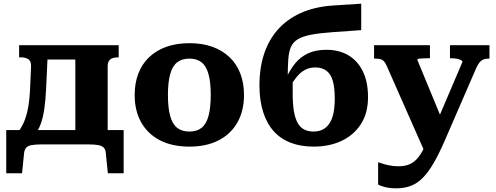

<svg xmlns="http://www.w3.org/2000/svg" viewBox="-20 -786 2700 1045"><path d="M390 -34V-540H626V-474H623Q606 -474 593 -469.5Q580 -465 573 -454.5Q566 -444 566 -424V-34ZM185 -462V-540H463V-462ZM556 48Q555 29 545.5 18.5Q536 8 516 4Q496 0 462 0H205Q171 0 151 4Q131 8 122 18.5Q113 29 111 48L100 157H14V-78H653V157H567ZM144 -308 149 -424Q150 -453 134.5 -463.5Q119 -474 92 -474H84V-540H242L231 -304Q228 -239 221 -192Q214 -145 201.5 -111Q189 -77 168 -53H68Q94 -85 109 -118.5Q124 -152 132.5 -197Q141 -242 144 -308Z M1308 -269Q1308 -183 1272.5 -120Q1237 -57 1170.5 -22.5Q1104 12 1011 12Q917 12 850.5 -22.5Q784 -57 748.5 -120Q713 -183 713 -269Q713 -334 733 -386Q753 -438 792 -475Q831 -512 886 -531.5Q941 -551 1011 -551Q1081 -551 1135.5 -531.5Q1190 -512 1229 -475Q1268 -438 1288 -386Q1308 -334 1308 -269ZM894 -269Q894 -200 906 -155.5Q918 -111 944 -90.5Q970 -70 1011 -70Q1052 -70 1077.5 -90.5Q1103 -111 1115 -155.5Q1127 -200 1127 -269Q1127 -338 1115 -382Q1103 -426 1077.5 -446.5Q1052 -467 1011 -467Q970 -467 944 -446.5Q918 -426 906 -382Q894 -338 894 -269Z M1792 -756 1946 -766V-622L1792 -611Q1721 -606 1675.5 -597.5Q1630 -589 1603 -573.5Q1576 -558 1564 -531.5Q1552 -505 1549 -462.5Q1546 -420 1546 -358L1573 -370Q1573 -353 1573 -337Q1573 -321 1573 -306Q1573 -291 1573 -276Q1573 -221 1579.5 -182Q1586 -143 1599.5 -118Q1613 -93 1635 -81.5Q1657 -70 1687 -70Q1725 -70 1751 -90Q1777 -110 1789.5 -149.5Q1802 -189 1802 -249Q1802 -306 1792 -343.5Q1782 -381 1758 -400Q1734 -419 1695 -419Q1666 -419 1640.5 -406Q1615 -393 1592.5 -364.5Q1570 -336 1545 -292L1534 -353Q1557 -405 1586.5 -441Q1616 -477 1657.5 -496Q1699 -515 1756 -515Q1825 -515 1875.5 -485.5Q1926 -456 1954.5 -398.5Q1983 -341 1983 -257Q1983 -170 1944 -110Q1905 -50 1838.5 -19Q1772 12 1687 12Q1618 12 1563.5 -8.5Q1509 -29 1471 -70.5Q1433 -112 1412.5 -175.5Q1392 -239 1392 -324Q1392 -414 1416.5 -490Q1441 -566 1490.5 -623Q1540 -680 1615.5 -714.5Q1691 -749 1792 -756Z M2399 -103 2353 -22 2296 51 2085 -427Q2078 -443 2070 -452Q2062 -461 2050.5 -464Q2039 -467 2022 -467H2016V-540H2320V-469H2315Q2299 -469 2284 -468.5Q2269 -468 2260 -466.5Q2251 -465 2251 -461ZM2399 -17Q2369 52 2340.5 101Q2312 150 2282.5 180.5Q2253 211 2217.5 225Q2182 239 2136 239Q2103 239 2076.5 232.5Q2050 226 2038 218V97Q2042 98 2058 103.5Q2074 109 2098 114Q2122 119 2148 119Q2176 119 2198.5 112Q2221 105 2240.5 87.5Q2260 70 2277.5 39Q2295 8 2312 -39L2340 -81L2497 -449Q2497 -455 2488 -459.5Q2479 -464 2465 -466.5Q2451 -469 2434 -469H2429V-540H2644V-467H2639Q2623 -467 2611.5 -462.5Q2600 -458 2591 -447.5Q2582 -437 2573 -418Z"/></svg>

Font: Roboto Serif
Style: Bold
Weight: 700
Designer: Greg Gazdowicz
Foundry: Commercial Type
Version: Version 1.008